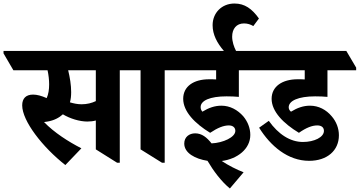

<svg xmlns="http://www.w3.org/2000/svg" viewBox="-85 -915 2042 1090"><path d="M286 22 377 -73C303 -111 223 -162 165 -222C171 -223 177 -224 185 -225C221 -231 250 -246 272 -266C312 -242 366 -225 411 -225C429 -225 445 -227 459 -231V-67L580 9H595V-516H719V-531L663 -626H-65V-612L-9 -516H185C191 -489 194 -460 194 -436C194 -407 190 -380 180 -358C151 -371 125 -378 103 -378C62 -378 41 -356 41 -317C41 -228 157 -79 286 22ZM319 -392C319 -432 312 -475 302 -516H459V-341C436 -330 409 -323 378 -323C355 -323 332 -328 312 -334C317 -351 319 -371 319 -392Z M835 9H850V-516H974V-531L918 -626H589V-612L645 -516H713V-67Z M1220 155 1298 63C1261 49 1211 24 1174 -1C1264 -13 1336 -70 1336 -149C1336 -188 1321 -225 1296 -255C1264 -291 1221 -315 1172 -315C1134 -315 1100 -303 1064 -281C1058 -288 1054 -296 1054 -307C1054 -344 1107 -368 1201 -368C1225 -368 1252 -367 1271 -365V-516H1434V-531L1378 -626H1255C1243 -649 1233 -679 1233 -707C1233 -751 1257 -782 1300 -782C1321 -782 1338 -776 1353 -767L1385 -810C1345 -866 1304 -895 1246 -895C1174 -895 1122 -842 1122 -772C1122 -719 1147 -671 1186 -626H843V-612L899 -516H1142V-464C1129 -465 1116 -465 1103 -465C1013 -465 955 -424 955 -354C955 -282 1021 -214 1108 -161C1151 -190 1185 -203 1214 -203C1237 -203 1251 -191 1251 -172C1251 -136 1182 -104 1116 -101C1089 -135 1061 -158 1023 -158C990 -158 961 -138 961 -100C961 -46 1023 -13 1093 -2C1126 54 1170 114 1220 155Z M1670 -2C1772 -2 1839 -60 1839 -147C1839 -187 1824 -225 1798 -255C1767 -292 1724 -315 1675 -315C1637 -315 1603 -303 1567 -281C1559 -287 1554 -296 1554 -306C1554 -343 1609 -368 1704 -368C1728 -368 1755 -367 1774 -365V-516H1937V-531L1881 -626H1303V-612L1359 -516H1645V-464C1632 -465 1619 -465 1605 -465C1517 -465 1457 -424 1457 -354C1457 -282 1524 -214 1612 -161C1653 -190 1687 -203 1716 -203C1741 -203 1754 -191 1754 -172C1754 -136 1699 -109 1635 -109C1562 -109 1495 -153 1441 -229L1386 -190C1451 -86 1549 -2 1670 -2Z"/></svg>

Font: Noto Serif Devanagari SemiCondensed ExtraBold
Style: Regular
Weight: 800
Width: 4
Designer: Universal Thirst, Indian Type Foundry and the Monotype Design Team
Foundry: Monotype Imaging Inc.
Version: Version 2.004